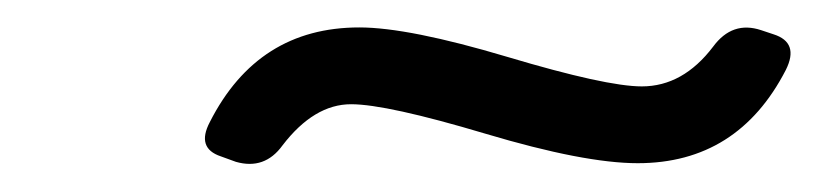

<svg xmlns="http://www.w3.org/2000/svg" viewBox="-20 -345 596 140"><path d="M242 -325Q278 -325 350 -303.5Q422 -282 448 -282Q478 -282 500 -311Q514 -330 535 -323L544 -320Q563 -314 553 -294Q518 -226 445 -226Q406 -226 334 -247.5Q262 -269 236 -269Q209 -269 186 -239Q173 -221 152 -227L141 -231Q123 -237 133 -256Q168 -325 242 -325Z"/></svg>

Font: Asap
Style: Italic
Weight: 400
Italic angle: -6°
Designer: Pablo Cosgaya
Foundry: Pablo Cosgaya
Version: Version 1.007;PS 001.007;hotconv 1.0.70;makeotf.lib2.5.58329